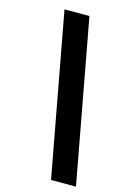

<svg xmlns="http://www.w3.org/2000/svg" viewBox="-121 -782 585 900"><g transform="rotate(15 171.5 -332.5)"><path d="M222 62 76 -727H197L343 62Z"/></g></svg>

Font: Expletus Sans
Style: Italic
Weight: 400
Italic angle: -7°
Designer: Jasper de Waard
Foundry: Designtown
Version: Version 7.500